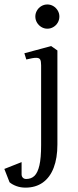

<svg xmlns="http://www.w3.org/2000/svg" viewBox="-61 -638 356 876"><path d="M-17.4 193.6 -41.2 132.8 37.5 101.6V157.2Q37.5 166.5 43.1 172.6Q48.8 178.6 58.6 178.6Q81.6 178.6 96.4 164.2Q111.1 149.9 118.9 116.1Q126.6 82.4 126.6 24V-340.2Q126.6 -359 122.2 -366.6Q117.9 -374.1 104.1 -374.2Q90.2 -374.4 59 -366.6L50.2 -395L172.4 -427.8L200.9 -407.8V21Q200.9 83.2 183.9 127.4Q167 171.6 134.2 194.9Q101.5 218.1 55 218.1Q33.4 218.1 14.2 211.2Q-4.9 204.2 -17.4 193.6ZM100.2 -562.8Q100.2 -577.4 107.8 -590.1Q115.2 -602.9 127.8 -610.2Q140.2 -617.6 155.2 -617.6Q169.9 -617.6 182.4 -610.1Q194.9 -602.5 202.4 -589.9Q209.9 -577.4 209.9 -562.8Q209.9 -547.5 202.6 -534.9Q195.2 -522.2 182.6 -514.7Q169.9 -507.1 155.2 -507.1Q140.2 -507.1 127.8 -514.7Q115.2 -522.2 107.8 -534.9Q100.2 -547.5 100.2 -562.8Z"/></svg>

Font: Didactic
Style: Regular
Weight: 400
Designer: Tyler Finck
Foundry: Etcetera Type Co
Version: Version 3.007;FEAKit 1.0